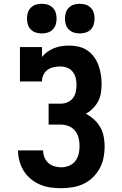

<svg xmlns="http://www.w3.org/2000/svg" viewBox="-20 -983 640 1011"><path d="M302 8Q274 8 245.5 4Q217 0 191 -11Q165 -22 142.5 -40.5Q120 -59 105 -83Q90 -107 82.5 -135Q75 -163 75 -191H207Q207 -173 214 -155Q221 -137 234.5 -125Q248 -113 266 -107.5Q284 -102 302 -102Q323 -102 343 -110Q363 -118 376 -134.5Q389 -151 394 -172Q399 -193 399 -213Q399 -235 394 -256Q389 -277 375.5 -294Q362 -311 341.5 -319Q321 -327 300 -327H236V-437H300Q318 -437 335.5 -444.5Q353 -452 364 -466.5Q375 -481 379 -499.5Q383 -518 383 -536Q383 -536 383 -536Q383 -536 383 -536Q383 -555 378.5 -573Q374 -591 362.5 -605.5Q351 -620 333 -626.5Q315 -633 297 -633Q279 -633 261.5 -629Q244 -625 230 -615Q216 -605 208.5 -588.5Q201 -572 201 -554H85V-735H201V-683Q213 -698 229.5 -710Q246 -722 265 -729.5Q284 -737 304 -740Q324 -743 344 -743Q369 -743 393.5 -737.5Q418 -732 439 -718Q460 -704 475 -683.5Q490 -663 498.5 -639.5Q507 -616 511 -591Q515 -566 515 -541Q515 -518 511.5 -494.5Q508 -471 497 -450Q486 -429 469 -412Q452 -395 432 -384Q455 -372 475 -354Q495 -336 508 -313Q521 -290 526 -263.5Q531 -237 531 -211Q531 -181 525 -151.5Q519 -122 504.5 -95.5Q490 -69 468 -48Q446 -27 419 -14.5Q392 -2 362 3Q332 8 302 8ZM400 -807Q384 -807 369 -811.5Q354 -816 342.5 -827.5Q331 -839 326.5 -854Q322 -869 322 -885Q322 -901 326.5 -916Q331 -931 342.5 -942.5Q354 -954 369 -958.5Q384 -963 400 -963Q416 -963 431 -958.5Q446 -954 457.5 -942.5Q469 -931 473.5 -916Q478 -901 478 -885Q478 -869 473.5 -854Q469 -839 457.5 -827.5Q446 -816 431 -811.5Q416 -807 400 -807ZM200 -807Q184 -807 169 -811.5Q154 -816 142.5 -827.5Q131 -839 126.5 -854Q122 -869 122 -885Q122 -901 126.5 -916Q131 -931 142.5 -942.5Q154 -954 169 -958.5Q184 -963 200 -963Q216 -963 231 -958.5Q246 -954 257.5 -942.5Q269 -931 273.5 -916Q278 -901 278 -885Q278 -869 273.5 -854Q269 -839 257.5 -827.5Q246 -816 231 -811.5Q216 -807 200 -807Z"/></svg>

Font: Iosevka Slab XBdEx
Style: Regular
Weight: 800
Width: 7
Monospace: yes
Designer: Belleve Invis
Foundry: Belleve Invis
Version: Version 11.1.0; ttfautohint (v1.8.3)